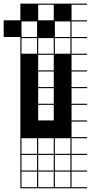

<svg xmlns="http://www.w3.org/2000/svg" viewBox="-111 -747 495 1046"><path d="M363.6 278.8H0V-727.3H363.6V-721.2H278.8V-636.4H363.6V-630.3H278.8V-545.5H363.6V-539.4H278.8V-454.5H363.6V-448.5H278.8V-363.6H363.6V-357.6H278.8V-272.7H363.6V-266.7H278.8V-181.8H363.6V-175.8H278.8V-90.9H363.6V-84.8H278.8V0H363.6V6.1H278.8V90.9H363.6V97H278.8V181.8H363.6V187.9H278.8V272.7H363.6ZM187.9 -636.4H272.7V-721.2H187.9ZM6.1 -636.4H90.9V-721.2H6.1ZM97 -636.4H181.8V-721.2H97ZM187.9 -545.5H272.7V-630.3H187.9ZM6.1 -545.5H90.9V-630.3H6.1ZM97 -545.5H181.8V-630.3H97ZM6.1 -454.5H90.9V-539.4H6.1ZM187.9 -454.5H272.7V-539.4H187.9ZM97 -454.5H181.8V-539.4H97ZM97 -363.6H181.8V-448.5H97ZM97 -272.7H181.8V-357.6H97ZM97 -181.8H181.8V-266.7H97ZM97 -90.9H181.8V-175.8H97ZM187.9 90.9H272.7V6.1H187.9ZM97 90.9H181.8V6.1H97ZM6.1 90.9H90.9V6.1H6.1ZM97 181.8H181.8V97H97ZM6.1 181.8H90.9V97H6.1ZM272.7 97H187.9V181.8H272.7ZM181.8 272.7V187.9H6.1V272.7H90.9V187.9H97V272.7ZM272.7 272.7V187.9H187.9V272.7ZM-90.9 -636.4H0V-545.5H-90.9ZM0 -727.3H90.9V-636.4H0ZM90.9 -636.4H181.8V-545.5H90.9ZM181.8 -727.3H272.7V-636.4H181.8Z"/></svg>

Font: Micro 5 Charted
Style: Regular
Weight: 400
Designer: Sarah Cadigan-Fried
Version: Version 1.000; ttfautohint (v1.8.4.7-5d5b)